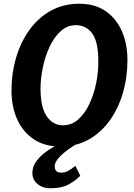

<svg xmlns="http://www.w3.org/2000/svg" viewBox="-20 -775 718 1026"><path d="M302.5 8Q218 8 159.8 -31.2Q101.5 -70.5 71.5 -138Q41.5 -205.5 41.5 -290Q41.5 -383.5 66.2 -467.5Q91 -551.5 138 -616.2Q185 -681 252 -718Q319 -755 403.5 -755Q488 -755 545.2 -715Q602.5 -675 631.8 -607Q661 -539 661 -455Q661 -361.5 636.5 -277.8Q612 -194 565.5 -129.8Q519 -65.5 452.8 -28.8Q386.5 8 302.5 8ZM316.5 -105.5Q363 -105.5 398.5 -137.2Q434 -169 458 -220.2Q482 -271.5 494 -331.8Q506 -392 505.5 -449Q505 -553.5 472.2 -597Q439.5 -640.5 385.5 -640.5Q339.5 -640.5 304.2 -608.5Q269 -576.5 245 -525Q221 -473.5 208.8 -413.8Q196.5 -354 196.5 -298.5Q197.5 -198.5 230.8 -152Q264 -105.5 316.5 -105.5ZM248 231Q207 231 180 207.8Q153 184.5 153 149Q153 113.5 176.8 83Q200.5 52.5 236.5 28.5Q272.5 4.5 310 -12L353 -25.5L396 -10Q272.5 65 272.5 112.5Q272.5 132 281.8 139.8Q291 147.5 305.5 147.5Q327 147.5 344.2 138Q361.5 128.5 383 111.5L409 164.5Q379.5 193.5 343.5 212.2Q307.5 231 248 231Z"/></svg>

Font: Merriweather Sans Italic
Style: Bold
Weight: 700
Italic angle: -7.5°
Designer: Eben Sorkin
Foundry: Eben Sorkin
Version: Version 1.008; ttfautohint (v1.7.19-72a1) -l 8 -r 50 -G 200 